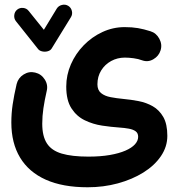

<svg xmlns="http://www.w3.org/2000/svg" viewBox="-20 -511 750 808"><path d="M267.5 -486.2Q255.4 -493.7 241 -490.3Q226.6 -486.9 219.1 -475.2L164.6 -385.6L101 -464.7Q92.4 -476 77.9 -477.6Q63.4 -479.2 52.5 -470.6Q41.6 -462 40 -447.3Q38.5 -432.6 47 -421.8L140.7 -304.1Q146.6 -297 158.1 -294.6Q169.6 -292.1 180.9 -295.3Q192.3 -298.5 197.4 -306.9L278.4 -438.6Q285.9 -450.7 282.5 -464.7Q279.2 -478.8 267.5 -486.2ZM27.7 4.5Q27.7 91.1 64.4 152Q101.1 213 172.5 245.1Q244 277.1 348.6 277.1Q415.8 277.1 476.2 260.6Q536.6 244.1 583.6 214.8Q630.5 185.5 657.3 146Q684.2 106.4 684.2 60.7Q684.2 11 667.2 -18.7Q650.1 -48.3 622.9 -63.8Q595.6 -79.3 563.4 -85.5Q531.1 -91.7 500.4 -94.5Q470.6 -97.3 445.6 -102.1Q420.5 -106.8 405.3 -119.3Q390 -131.7 390 -156.2Q390 -189.2 405.8 -214.5Q421.5 -239.9 447.7 -254.2Q473.9 -268.6 505.4 -268.6Q522.1 -268.6 542.2 -265.9Q562.3 -263.2 578.6 -257Q603 -248.4 625.7 -261.8Q648.4 -275.1 655.8 -299.3Q663.5 -323.9 650.5 -348Q637.6 -372.1 613.2 -379.5Q585.1 -388.5 560.5 -392.7Q535.9 -396.9 504.6 -396.9Q455.6 -396.9 411.2 -376.3Q366.8 -355.8 332.4 -320.5Q298 -285.2 278.4 -240.3Q258.8 -195.4 258.8 -146.7Q258.8 -88.6 280.8 -54.9Q302.7 -21.1 337.2 -4.6Q371.7 12 410.1 17.7Q448.5 23.4 481 25.6Q504 27.1 522.2 30.5Q540.4 33.8 550.9 41.6Q561.4 49.3 561.4 64.7Q561.4 81.4 547.9 96.4Q534.4 111.3 507.8 122.9Q481.1 134.5 442.1 141.3Q403.1 148.1 351.9 148.1Q282.8 148.1 240 135.4Q197.1 122.8 177.5 92.6Q157.8 62.4 157.8 9.6Q157.8 -22.3 162.7 -55.5Q167.6 -88.7 176.5 -127.7Q183 -153.7 168.3 -176.6Q153.7 -199.6 127.9 -205.6Q102.5 -211.9 79.5 -197.6Q56.5 -183.2 50 -157.3Q38.9 -109.4 33.3 -71.5Q27.7 -33.7 27.7 4.5Z"/></svg>

Font: Mikhak VF
Style: Regular
Weight: 100
Designer: Amin Abedi
Version: Version 3.001